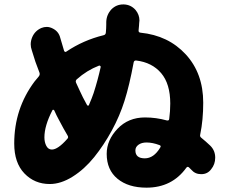

<svg xmlns="http://www.w3.org/2000/svg" viewBox="-20 -821 1040 876"><path d="M640.6 -98.6Q681.6 -98.6 710.9 -147.5Q716.8 -156.2 707 -159.2Q675.8 -170.9 648.4 -170.9Q626 -170.9 611.8 -160.6Q597.7 -150.4 597.7 -134.8Q597.7 -98.6 640.6 -98.6ZM216.8 -138.7Q244.1 -138.7 287.1 -187.5Q293.9 -194.3 288.1 -203.1Q271.5 -230.5 247.1 -277.3Q239.3 -291 227.5 -317.4Q225.6 -320.3 222.7 -320.3Q219.7 -320.3 218.8 -317.4Q182.6 -247.1 182.6 -194.3Q182.6 -171.9 191.4 -155.3Q200.2 -138.7 216.8 -138.7ZM439.5 -515.6Q439.5 -518.6 437 -520.5Q434.6 -522.5 431.6 -521.5Q376 -500 330.1 -459Q323.2 -452.1 327.1 -443.4Q335.9 -423.8 343.8 -407.2Q356.4 -378.9 377 -341.8Q378.9 -338.9 381.8 -338.9Q384.8 -338.9 385.7 -341.8Q400.4 -376 407.2 -396.5Q425.8 -454.1 439.5 -515.6ZM938.5 -157.2Q961.9 -134.8 961.9 -101.6Q961.9 -71.3 943.4 -48.8Q926.8 -26.4 898.4 -26.4Q898.4 -26.4 897.5 -26.4Q870.1 -26.4 852.5 -46.9Q847.7 -51.8 842.8 -56.6Q835.9 -63.5 830.1 -55.7Q764.6 35.2 648.4 35.2Q565.4 35.2 516.1 -5.4Q466.8 -45.9 466.8 -119.1Q466.8 -181.6 516.1 -233.4Q565.4 -285.2 641.6 -285.2Q692.4 -285.2 741.2 -271.5Q751 -269.5 752 -278.3Q756.8 -313.5 756.8 -348.6Q756.8 -438.5 715.3 -487.3Q673.8 -536.1 601.6 -544.9Q591.8 -545.9 589.8 -536.1Q570.3 -430.7 547.9 -360.4Q526.4 -292 490.2 -225.6Q454.1 -159.2 409.7 -104Q365.2 -48.8 311.5 -15.1Q257.8 18.6 207 18.6Q137.7 18.6 91.3 -29.8Q44.9 -78.1 44.9 -166Q44.9 -325.2 137.7 -449.2Q150.4 -464.8 157.2 -472.7Q163.1 -480.5 160.2 -489.3L141.6 -539.1Q138.7 -548.8 133.3 -565.4Q127.9 -582 125 -591.8Q120.1 -605.5 120.1 -619.1Q120.1 -634.8 127 -651.4Q139.6 -680.7 168.9 -693.4Q180.7 -698.2 193.4 -698.2Q207 -698.2 221.7 -690.4Q248 -676.8 254.9 -648.4Q262.7 -620.1 272.5 -588.9Q273.4 -585.9 276.9 -584.5Q280.3 -583 283.2 -585.9Q360.4 -637.7 452.1 -660.2Q461.9 -662.1 462.9 -671.9Q464.8 -692.4 464.8 -710Q464.8 -714.8 464.8 -720.7Q465.8 -753.9 488.3 -778.3Q510.7 -800.8 542 -800.8Q543 -800.8 544.9 -800.8Q577.1 -799.8 598.6 -775.4Q616.2 -753.9 616.2 -727.5Q616.2 -722.7 615.2 -717.8Q615.2 -715.8 614.7 -710.9Q614.3 -706.1 614.3 -704.1L612.3 -682.6Q611.3 -672.9 621.1 -671.9Q748 -659.2 827.6 -572.8Q907.2 -486.3 907.2 -352.5Q907.2 -273.4 893.6 -208Q890.6 -198.2 898.4 -192.4Q918.9 -175.8 938.5 -157.2Z"/></svg>

Font: Gen Jyuu GothicX Heavy
Style: Bold
Weight: 900
Designer: [Source Han Sans]
Ryoko NISHIZUKA  (kana & ideographs); Paul D. Hunt (Latin, Greek & Cyrillic); Wenlong ZHANG  (bopomofo
Version: Version 1.002.20150607